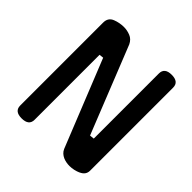

<svg xmlns="http://www.w3.org/2000/svg" viewBox="-209 -960 1128 1128"><g transform="rotate(45 355.0 -396.5)"><path d="M523 -751Q523 -799 582 -799Q641 -799 641 -751V-61Q641 -26 604 -10H605Q589 -3 571 1Q553 5 536 5Q523 5 509 2.5Q495 0 482.5 -5.5Q470 -11 459.5 -20.5Q449 -30 443 -44L226 -585L199 -582V-42Q199 6 139 6Q80 6 80 -42V-731Q80 -772 116 -786Q149 -799 186 -799Q212 -799 238.5 -788.5Q265 -778 279 -749L495 -207L523 -210Z"/></g></svg>

Font: Gugi
Style: Regular
Weight: 400
Designer: HBKIM, TJKIM
Foundry: TAE System & Typefaces Co.
Version: Version 3.00